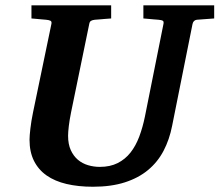

<svg xmlns="http://www.w3.org/2000/svg" viewBox="-20 -691 831 727"><path d="M725.1 -616.2Q718.3 -615.2 714.4 -611.1Q710.4 -606.9 709 -600.1L631.8 -214.8Q621.6 -162.6 599.4 -120.1Q577.1 -77.6 540.8 -47.4Q504.4 -17.1 452.6 -0.5Q400.9 16.1 332 16.1Q276.4 16.1 231.9 5.6Q187.5 -4.9 156.5 -26.6Q125.5 -48.3 108.6 -82Q91.8 -115.7 91.8 -162.1Q91.8 -176.3 95 -203.9Q98.1 -231.4 105 -265.1L174.8 -601.1Q176.3 -609.9 170.9 -612.5Q165.5 -615.2 154.8 -616.2Q146.5 -616.7 137.2 -617.7Q128.9 -618.7 118.9 -619.4Q108.9 -620.1 99.1 -621.1V-670.9H400.9V-621.1Q389.2 -620.1 378.2 -619.4Q367.2 -618.7 358.4 -617.7Q348.1 -616.7 338.9 -616.2Q330.1 -615.2 324.7 -612.1Q319.3 -608.9 317.9 -600.1L249 -265.1Q243.2 -236.3 240.5 -213.4Q237.8 -190.4 237.8 -176.8Q237.8 -145 248 -122.6Q258.3 -100.1 275.1 -85.9Q292 -71.8 313.7 -65.4Q335.4 -59.1 357.9 -59.1Q397 -59.1 425.5 -73.5Q454.1 -87.9 474.1 -113.3Q494.1 -138.7 507.3 -173.8Q520.5 -209 528.8 -250L599.1 -601.1Q600.6 -609.9 596.4 -612.5Q592.3 -615.2 580.1 -616.2Q570.8 -616.7 561.5 -617.7Q553.2 -618.7 543 -619.4Q532.7 -620.1 522.9 -621.1V-670.9H791V-621.1Z"/></svg>

Font: Charis SIL Am
Style: Bold Italic
Weight: 700
Italic angle: -11°
Foundry: SIL International
Version: Version 5.000